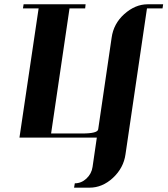

<svg xmlns="http://www.w3.org/2000/svg" viewBox="-20 -635 773 886"><path d="M69.8 0 158.2 -596.2H85.9L88.9 -615.2H375L373 -596.2H300.8L215.8 -19H358.9Q430.2 -19 433.1 -38.1L495.1 -460.9Q503.9 -525.4 553.2 -569.8Q604 -615.2 661.1 -615.2H732.9L730 -596.2H658.2L559.1 77.1Q550.3 140.1 501 186Q452.1 231 393.1 231H321.8L325.2 210.9Q355.5 210.9 378.9 189Q402.8 166.5 407.2 134.8L426.8 0Z"/></svg>

Font: Hjet
Style: Italic
Weight: 400
Designer: T. Christopher White
Version: Version 1.2